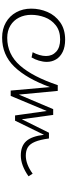

<svg xmlns="http://www.w3.org/2000/svg" viewBox="554 -1164 620 1767"><g transform="rotate(90 863.5 -281.0)"><path d="M1603 -234Q1502 -163 1411 -163Q1324 -163 1279 -213.5Q1234 -264 1221 -376L1091 -110H1043L1002 -402L863 -70H814L782 -431Q703 -215 594 -103Q485 9 327 9Q248 9 187.5 -25.5Q127 -60 93.5 -121Q60 -182 60 -259Q60 -337 90.5 -408Q121 -479 185.5 -525Q250 -571 346 -571Q412 -571 458 -548.5Q504 -526 527 -487.5Q550 -449 550 -402Q550 -368 538.5 -329.5Q527 -291 509 -262L461 -272Q477 -301 486.5 -333.5Q496 -366 496 -395Q496 -452 456.5 -488.5Q417 -525 344 -525Q264 -525 213 -484.5Q162 -444 139.5 -383.5Q117 -323 117 -259Q117 -197 142.5 -146.5Q168 -96 216 -67Q264 -38 329 -38Q480 -38 583.5 -155.5Q687 -273 764 -503H817L851 -145L985 -461H1038L1078 -172L1202 -422H1255Q1266 -340 1285.5 -293.5Q1305 -247 1335.5 -228Q1366 -209 1413 -209Q1492 -209 1579 -272Z"/></g></svg>

Font: FiraGO Light
Style: Italic
Weight: 300
Italic angle: -8°
Designer: bBox Type GmbH
Foundry: bBox Type GmbH
Version: Version 1.001